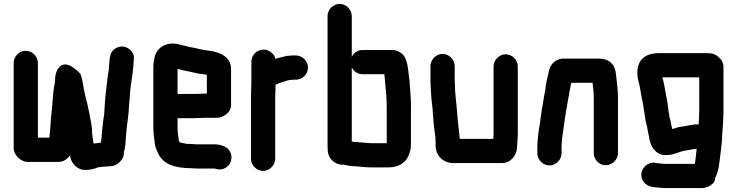

<svg xmlns="http://www.w3.org/2000/svg" viewBox="-20 -792 3774 983"><path d="M665 -482C668 -503 663 -520 649 -534C626 -559 588 -561 562 -537C546 -522 544 -508 541 -487C541 -475 538 -464 538 -450C538 -434 534 -420 532 -405C525 -350 518 -291 515 -234C515 -223 514 -213 513 -204C506 -165 503 -122 499 -80L497 -62C490 -61 484 -60 475 -59L459 -57C455 -81 451 -104 451 -131C449 -161 441 -185 437 -214C431 -245 423 -278 415 -308C406 -343 405 -379 392 -413C392 -414 388 -418 382 -424C376 -430 368 -437 358 -444C342 -455 318 -470 294 -457C274 -446 261 -414 262 -380V-378L260 -364C258 -353 255 -338 254 -327L252 -308C250 -282 247 -252 245 -225C239 -181 238 -130 233 -87H174V-470C174 -503 145 -532 112 -532C79 -532 50 -503 50 -470V-33C50 2 88 38 123 37H277C302 37 322 26 339 3C342 39 367 67 398 76C421 81 446 76 465 71C474 68 480 64 490 64C499 63 507 61 515 61C524 61 537 59 545 59C578 59 610 28 614 -1C614 -7 614 -12 615 -15C622 -39 623 -67 625 -95C627 -128 631 -155 635 -186C640 -221 640 -256 644 -291L646 -319C649 -363 659 -403 662 -446C662 -458 665 -471 665 -482Z M975 -311H889V-439L907 -435C918 -432 928 -429 937 -428C959 -424 981 -418 1002 -414L1020 -412L1037 -409H1039V-313H1037C1025 -313 990 -311 975 -311ZM1037 -189H1090C1104 -188 1120 -194 1137 -206C1154 -218 1163 -235 1163 -257V-441C1161 -501 1110 -523 1055 -532L1038 -534C1011 -537 986 -546 959 -550C944 -552 925 -559 911 -561C894 -566 881 -569 862 -569C818 -569 785 -542 774 -508C770 -495 765 -466 765 -449V-142C765 -114 769 -84 772 -61C773 -43 783 -20 790 -6C815 49 877 69 957 69C966 69 977 71 987 71H1080L1087 73C1125 84 1156 58 1163 30C1173 -7 1148 -39 1119 -46C1108 -51 1093 -53 1079 -53H981C973 -54 965 -55 956 -55H942C936 -56 931 -56 928 -57L913 -60C908 -61 904 -62 901 -63H900C899 -65 895 -72 895 -76C892 -97 889 -117 889 -143V-187H975C990 -187 1023 -189 1037 -189Z M1557 -446C1557 -479 1528 -508 1495 -508H1485C1478 -508 1471 -508 1465 -507C1456 -507 1446 -506 1436 -503C1420 -498 1405 -496 1390 -491C1384 -516 1360 -538 1329 -538C1295 -538 1267 -510 1267 -476V-374C1267 -350 1265 -319 1265 -293V21C1265 54 1294 83 1327 83C1360 83 1389 54 1389 21V-295C1389 -315 1391 -339 1391 -358C1400 -363 1416 -369 1427 -372C1440 -376 1457 -383 1471 -383C1476 -384 1480 -384 1485 -384H1495C1528 -384 1557 -413 1557 -446Z M1837 -412H1948V-411C1952 -357 1960 -306 1960 -246V-59H1883C1862 -59 1839 -63 1821 -63C1812 -65 1803 -66 1792 -65C1789 -66 1785 -67 1781 -68V-447C1790 -428 1810 -412 1837 -412ZM1719 -772C1686 -772 1657 -743 1657 -710V-46C1657 -28 1658 -14 1661 -3C1668 23 1697 51 1730 51H1738C1758 54 1777 60 1799 59C1824 62 1854 65 1883 65H1969C2019 65 2055 42 2070 8C2077 -7 2084 -28 2084 -50V-244C2084 -261 2084 -275 2083 -288L2081 -322C2078 -345 2078 -376 2074 -398C2070 -433 2067 -473 2053 -498C2043 -517 2018 -536 1989 -536H1837C1810 -536 1790 -520 1781 -501V-710C1781 -743 1752 -772 1719 -772Z M2627 -39C2627 -42 2627 -46 2628 -52C2628 -69 2632 -96 2631 -118V-452C2631 -485 2602 -514 2569 -514C2536 -514 2507 -485 2507 -452V-116C2507 -107 2507 -98 2506 -90V-81H2334C2330 -119 2326 -153 2322 -193L2320 -221C2317 -266 2309 -312 2309 -360C2308 -369 2308 -377 2308 -386V-454C2308 -487 2279 -516 2246 -516C2213 -516 2184 -487 2184 -454V-386C2184 -352 2187 -317 2189 -284C2191 -266 2196 -231 2196 -213C2197 -196 2200 -171 2201 -153C2203 -124 2210 -99 2210 -70V-56C2210 -18 2218 1 2242 23C2259 36 2278 43 2298 43H2549C2594 43 2627 4 2627 -39Z M2855 -7V-34C2855 -39 2855 -46 2856 -57C2856 -66 2857 -75 2858 -83C2867 -146 2875 -212 2887 -273L2890 -291C2893 -300 2894 -310 2895 -320C2898 -336 2901 -350 2904 -365V-368H3014C3016 -344 3020 -319 3020 -292V-8C3020 25 3048 54 3081 54C3114 54 3144 25 3144 -8V-291C3144 -331 3138 -372 3134 -408C3131 -461 3100 -492 3045 -492H2870C2823 -494 2793 -460 2788 -417C2781 -390 2774 -361 2772 -332L2770 -322C2764 -296 2760 -260 2754 -232L2750 -202C2748 -191 2746 -179 2745 -165C2738 -124 2731 -82 2731 -34V-7C2731 26 2760 55 2793 55C2826 55 2855 26 2855 -7Z M3557 -155C3537 -157 3519 -151 3501 -149L3486 -146L3472 -144C3454 -142 3436 -136 3422 -131L3418 -147L3414 -169L3408 -191C3407 -196 3406 -202 3405 -211C3400 -234 3399 -260 3394 -284C3386 -321 3382 -361 3371 -396H3560V-229C3560 -204 3558 -182 3557 -155ZM3684 -231V-449C3684 -467 3677 -483 3663 -496C3641 -517 3627 -520 3591 -520H3354C3286 -520 3243 -488 3243 -419C3243 -384 3254 -366 3258 -334C3262 -309 3267 -284 3272 -260C3279 -221 3283 -176 3293 -142L3297 -120C3300 -108 3300 -102 3303 -91C3308 -43 3338 0 3382 2C3404 2 3418 1 3437 -6C3460 -14 3479 -21 3507 -24L3522 -27C3526 -28 3530 -28 3535 -29C3539 -29 3543 -29 3547 -30L3545 -14C3543 7 3541 29 3537 47H3384C3375 47 3351 44 3344 43L3334 41C3298 37 3269 64 3264 94C3258 130 3286 159 3316 164L3326 166C3337 167 3373 171 3384 171H3572C3602 171 3641 151 3641 121C3653 96 3660 73 3663 40C3669 0 3673 -39 3677 -81V-93C3680 -142 3684 -181 3684 -231Z"/></svg>

Font: Electronic
Style: Thk
Weight: 900
Version: Version 1.011